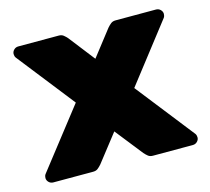

<svg xmlns="http://www.w3.org/2000/svg" viewBox="-81 -615 779 711"><g transform="rotate(-15 308.0 -260.0)"><path d="M595 -37Q599 -31 599 -23Q599 -14 592 -7Q585 0 575 0H422Q411 0 404 -5.5Q397 -11 390 -19L307 -124L225 -19Q218 -11 211 -5.5Q204 0 193 0H40Q30 0 23 -7Q16 -14 16 -23Q16 -31 20 -37L197 -264L25 -483Q21 -489 21 -497Q21 -506 28 -513Q35 -520 45 -520H200Q211 -520 218 -514.5Q225 -509 232 -501L309 -402L386 -501Q393 -509 400 -514.5Q407 -520 418 -520H573Q583 -520 590 -513Q597 -506 597 -497Q597 -489 593 -483L420 -260Z"/></g></svg>

Font: Hezaedrus
Style: Bold
Weight: 700
Designer: Hubert & Fischer
Foundry: Hubert & Fischer
Version: Version 1.10;September 3, 2019;FontCreator 11.5.0.2425 64-bi